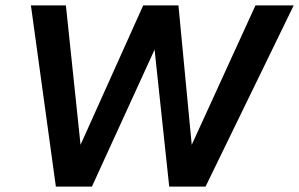

<svg xmlns="http://www.w3.org/2000/svg" viewBox="-20 -688 1103 708"><path d="M186 0 94 -668H223L277 -154L508 -668H638L687 -154L922 -668H1063L738 0H604L550 -505L319 0Z"/></svg>

Font: Gantari SemiBold
Style: Italic
Weight: 600
Italic angle: -10°
Designer: Anugrah Pasau
Foundry: Lafontype
Version: Version 1.000